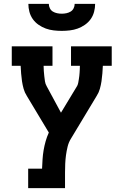

<svg xmlns="http://www.w3.org/2000/svg" viewBox="-20 -975 640 995"><path d="M126 0V-101H198Q199 -125 200.5 -149Q202 -173 206 -196.5Q210 -220 216.5 -243Q223 -266 233 -288L119 -478Q108 -495 102.5 -514.5Q97 -534 94 -554Q91 -574 89.5 -594Q88 -614 87 -634H41V-735H252V-634H206Q206 -621 207 -607.5Q208 -594 209.5 -580.5Q211 -567 213 -553.5Q215 -540 222 -528L296 -391L380 -530Q384 -538 385.5 -546.5Q387 -555 388.5 -564Q390 -573 391 -581.5Q392 -590 392.5 -598.5Q393 -607 393.5 -616Q394 -625 394 -634H348V-735H559V-634H513Q512 -614 510.5 -594Q509 -574 506 -554Q503 -534 497.5 -514.5Q492 -495 481 -478L348 -257Q336 -238 330.5 -215.5Q325 -193 322 -171Q319 -149 318 -126.5Q317 -104 317 -81V0ZM300 -815Q279 -815 258 -817.5Q237 -820 217.5 -827Q198 -834 180 -846.5Q162 -859 150 -876Q138 -893 132.5 -913.5Q127 -934 127 -955H233Q233 -943 238.5 -932Q244 -921 254 -915Q264 -909 276 -906.5Q288 -904 300 -904Q312 -904 324 -906.5Q336 -909 346 -915Q356 -921 361.5 -932Q367 -943 367 -955H473Q473 -934 467.5 -913.5Q462 -893 450 -876Q438 -859 420 -846.5Q402 -834 382.5 -827Q363 -820 342 -817.5Q321 -815 300 -815Z"/></svg>

Font: Iosevka Curly Slab Extended
Style: Bold
Weight: 700
Width: 7
Monospace: yes
Designer: Belleve Invis
Foundry: Belleve Invis
Version: Version 11.1.0; ttfautohint (v1.8.3)